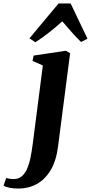

<svg xmlns="http://www.w3.org/2000/svg" viewBox="-144 -840 528 1116"><path d="M193 14Q182.5 95.5 150.2 149.2Q118 203 69.8 229.5Q21.5 256 -36 256Q-64 256 -87.8 251.5Q-111.5 247 -123.5 238.5L-107.5 194Q-99.5 197 -87.5 199Q-75.5 201 -66 201Q-38.5 201 -19.5 186.2Q-0.5 171.5 12 144.2Q24.5 117 32.8 78.2Q41 39.5 47 -9L105 -459.5L45 -486L51.5 -517L239 -545L263.5 -530.5ZM62 -594.5 27 -617 196.5 -820H266.5L364.5 -615L327 -596Q299.5 -622.5 272 -654Q244.5 -685.5 218 -716Q184 -685 143.8 -653.2Q103.5 -621.5 62 -594.5Z"/></svg>

Font: Merriweather 72pt ExtraBold
Style: Italic
Weight: 800
Italic angle: -7.8°
Version: Version 2.101